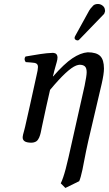

<svg xmlns="http://www.w3.org/2000/svg" viewBox="-20 -700 543 955"><path d="M107.9 -391.1Q97.2 -405.8 106.9 -418.9Q116.7 -420.4 140.9 -424.6Q165 -428.7 179.4 -430.9Q193.8 -433.1 211.9 -435.1Q230 -437 241.2 -437H245.1Q264.6 -435.5 266.1 -416Q266.1 -408.7 265.1 -403.8Q263.7 -395.5 256.3 -370.4Q249 -345.2 246.1 -331.1Q245.1 -328.6 244.1 -325Q243.2 -321.3 243.2 -320.8L244.1 -319.8Q299.3 -382.8 339.8 -409.9Q380.4 -437 416 -439.9Q459.5 -439.9 478.3 -421.4Q497.1 -402.8 497.1 -358.9Q497.1 -332.5 485.8 -283.2L418.9 2Q413.1 26.9 408 52.7Q402.8 78.6 397.7 105Q392.6 131.3 390.1 144Q381.3 184.6 374 201.2L305.2 234.9L282.2 211.9Q294.4 187 306.9 139.6Q319.3 92.3 338.9 2L400.9 -273.9Q411.1 -323.7 411.1 -340.8Q411.1 -361.8 402.1 -369.9Q393.1 -377.9 376 -377.9Q370.6 -377.9 358.9 -374Q315.9 -357.4 229 -252.9Q212.4 -182.1 188 -66.9Q187.5 -64 185.3 -53.5Q183.1 -43 182.4 -39.6Q181.6 -36.1 179.2 -27.8Q176.8 -19.5 174.8 -15.9Q172.9 -12.2 169.7 -6.8Q166.5 -1.5 162.4 1.7Q158.2 4.9 152.8 6.8Q145.5 9.8 134.8 9.8Q111.3 9.3 101.6 2Q91.8 -5.4 92.8 -19Q92.8 -22.5 94.7 -30.3Q96.7 -38.1 100.1 -50.5Q103.5 -63 105 -69.8Q110.4 -93.3 129.2 -177Q147.9 -260.7 157.2 -304.2Q159.2 -310.1 161.1 -321.8Q168.9 -353.5 168.9 -367.2Q168.9 -384.3 151.9 -387.2Q138.2 -389.2 107.9 -391.1ZM439 -667Q447.8 -680.2 466.8 -680.2Q480 -680.2 490.7 -671.6Q501.5 -663.1 502 -649.9Q503.4 -645 502 -642.1Q500 -631.8 494.1 -627L377.9 -506.8Q372.1 -499 366.2 -499Q360.8 -499 356 -502.2Q351.1 -505.4 351.1 -509.8V-513.2Q351.1 -513.7 351.6 -515.1Q352.1 -516.6 352.1 -517.1Q353.5 -521.5 355 -522.9L423.8 -647.9Q429.2 -657.2 439 -667Z"/></svg>

Font: Common Serif News
Style: Italic
Weight: 450
Italic angle: -12°
Designer: Philipp H. Poll, Khaled Hosny
Foundry: Stefan Peev, Context Ltd.
Version: Version 1.026